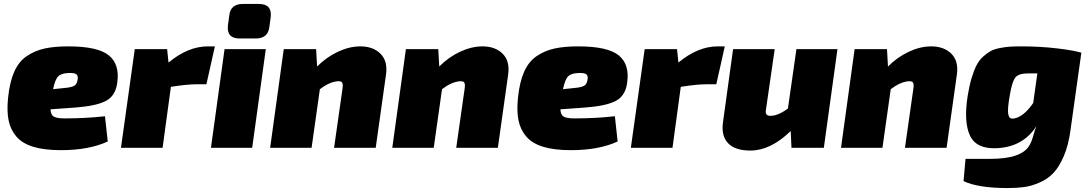

<svg xmlns="http://www.w3.org/2000/svg" viewBox="-20 -749 5516 973"><path d="M512 -160 526 -32Q431 12 289 12Q205 12 149 -5Q93 -22 63 -57Q33 -92 23.5 -139.5Q14 -187 21 -254Q29 -333 52 -385Q75 -437 115.5 -464.5Q156 -492 205.5 -503Q255 -514 326 -514Q476 -514 532 -468Q588 -422 574 -328Q565 -263 516.5 -237.5Q468 -212 361 -204L236 -195Q237 -167 252.5 -158Q268 -149 307 -149Q416 -149 512 -160ZM249 -297 306 -303Q342 -306 356.5 -314.5Q371 -323 374 -349Q376 -366 366.5 -373Q357 -380 328 -379Q291 -378 275 -362Q259 -346 249 -297Z M1069 -514 1026 -322H979Q928 -322 846 -309L804 0H593L663 -500H827L834 -432Q933 -514 1033 -514Z M1211 -729H1292Q1359 -729 1352 -663L1345 -612Q1338 -554 1276 -554H1194Q1128 -554 1135 -620L1142 -671Q1148 -729 1211 -729ZM1258 0H1049L1118 -500H1327Z M1582 -500 1587 -412Q1635 -460 1693 -487Q1751 -514 1806 -514Q1871 -514 1908.5 -476.5Q1946 -439 1936 -370L1884 0H1673L1716 -302Q1719 -323 1713.5 -331Q1708 -339 1689 -337Q1648 -333 1601 -297L1559 0H1349L1418 -500Z M2201 -500 2206 -412Q2254 -460 2312 -487Q2370 -514 2425 -514Q2490 -514 2527.5 -476.5Q2565 -439 2555 -370L2503 0H2292L2335 -302Q2338 -323 2332.5 -331Q2327 -339 2308 -337Q2267 -333 2220 -297L2178 0H1968L2037 -500Z M3096 -160 3110 -32Q3015 12 2873 12Q2789 12 2733 -5Q2677 -22 2647 -57Q2617 -92 2607.5 -139.5Q2598 -187 2605 -254Q2613 -333 2636 -385Q2659 -437 2699.5 -464.5Q2740 -492 2789.5 -503Q2839 -514 2910 -514Q3060 -514 3116 -468Q3172 -422 3158 -328Q3149 -263 3100.5 -237.5Q3052 -212 2945 -204L2820 -195Q2821 -167 2836.5 -158Q2852 -149 2891 -149Q3000 -149 3096 -160ZM2833 -297 2890 -303Q2926 -306 2940.5 -314.5Q2955 -323 2958 -349Q2960 -366 2950.5 -373Q2941 -380 2912 -379Q2875 -378 2859 -362Q2843 -346 2833 -297Z M3653 -514 3610 -322H3563Q3512 -322 3430 -309L3388 0H3177L3247 -500H3411L3418 -432Q3517 -514 3617 -514Z M4224 -500 4155 0H3991L3987 -85Q3885 14 3783 14Q3705 14 3669.5 -23.5Q3634 -61 3644 -130L3695 -500H3906L3861 -189Q3857 -162 3884 -162Q3923 -162 3973 -199L4016 -500Z M4475 -500 4480 -412Q4528 -460 4586 -487Q4644 -514 4699 -514Q4764 -514 4801.5 -476.5Q4839 -439 4829 -370L4777 0H4566L4609 -302Q4612 -323 4606.5 -331Q4601 -339 4582 -337Q4541 -333 4494 -297L4452 0H4242L4311 -500Z M4873 56H4999Q5153 56 5194 -8Q5207 -27 5216.5 -62Q5226 -97 5233 -111Q5165 -4 5031 2Q4928 7 4895.5 -62Q4863 -131 4884 -264Q4892 -314 4903.5 -352.5Q4915 -391 4928.5 -417.5Q4942 -444 4962 -462Q4982 -480 5000 -490Q5018 -500 5046.5 -505.5Q5075 -511 5098 -512.5Q5121 -514 5157 -514Q5250 -514 5335 -504Q5420 -494 5460 -482L5405 -90Q5395 -14 5371.5 41Q5348 96 5319 127Q5290 158 5248.5 176Q5207 194 5170.5 199Q5134 204 5086 204Q4938 204 4863 169ZM5237 -377H5189Q5142 -377 5125.5 -356Q5109 -335 5098 -270Q5091 -231 5089 -207Q5087 -183 5090 -169Q5093 -155 5100 -150.5Q5107 -146 5121 -149Q5168 -158 5216 -227Z"/></svg>

Font: Exo 2.0 Black
Style: Italic
Weight: 900
Italic angle: -8°
Designer: Natanael Gama
Version: Version 1.001;PS 001.001;hotconv 1.0.70;makeotf.lib2.5.58329